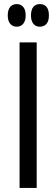

<svg xmlns="http://www.w3.org/2000/svg" viewBox="-20 -922 277 942"><path d="M76 0V-714H160V0ZM62 -791Q42 -791 30 -805.5Q18 -820 18 -846Q18 -874 30 -888Q42 -902 62 -902Q82 -902 94 -888Q106 -874 106 -846Q106 -820 94 -805.5Q82 -791 62 -791ZM175 -791Q155 -791 143.5 -805.5Q132 -820 132 -846Q132 -874 143.5 -888Q155 -902 176 -902Q197 -902 208.5 -888Q220 -874 220 -846Q220 -819 208 -805Q196 -791 175 -791Z"/></svg>

Font: Noto Sans ExtraCondensed
Style: Regular
Weight: 400
Width: 2
Designer: Monotype Design Team
Foundry: Monotype Imaging Inc.
Version: Version 2.013